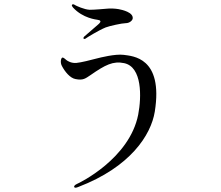

<svg xmlns="http://www.w3.org/2000/svg" viewBox="-20 -824 1040 903"><path d="M438 -731C444 -730 450 -729 452 -725C454 -722 449 -715 443 -710C435 -703 380 -655 376 -652C373 -648 371 -645 373 -643C374 -640 380 -640 383 -643C388 -647 443 -681 477 -695C495 -702 554 -715 571 -715C589 -715 602 -727 604 -736C609 -766 554 -778 538 -781C521 -784 497 -785 481 -783C466 -782 427 -778 402 -778C376 -779 338 -797 333 -800C329 -803 323 -806 319 -802C316 -800 319 -794 324 -788C370 -738 433 -732 438 -731ZM336 -452C371 -445 382 -455 406 -471C475 -519 512 -538 564 -527C649 -509 646 -368 630 -285C589 -77 352 37 342 41C331 46 327 52 329 56C332 60 337 60 349 55C592 -38 690 -188 708 -299C749 -556 602 -560 562 -566C522 -571 454 -554 431 -548C408 -542 362 -530 339 -528C316 -526 298 -537 293 -541C288 -545 278 -555 273 -553C267 -551 262 -531 271 -514C285 -487 310 -456 336 -452Z"/></svg>

Font: Shippori Mincho
Style: Regular
Weight: 400
Designer: Bonji Tadano  Ryoko NISHIZUKA  (kana & ideographs); Frank Grießhammer (Latin, Greek & Cyrillic); Wenlong ZHANG  (bopomof
Foundry: Adobe Systems Incorporated
Version: Version 1.003;PS 1.001;hotconv 16.6.54;makeotf.lib2.5.65590